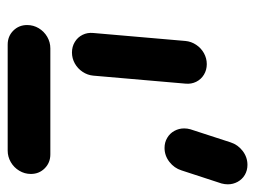

<svg xmlns="http://www.w3.org/2000/svg" viewBox="-102 -562 664 500"><g transform="rotate(90 230.0 -312.0)"><path d="M433 -60.4Q433 -44.1 424.6 -30.2Q416.3 -16.3 402.2 -8.1Q388.1 0 372.2 0H96.3Q74.4 0 59.8 -14.6Q45.2 -29.3 45.2 -50.7Q45.2 -67 53.5 -80.9Q61.9 -94.8 75.9 -103Q90 -111.1 105.9 -111.1H381.9Q403.7 -111.1 418.3 -96.5Q433 -81.9 433 -60.4ZM116.7 -167.4Q101.5 -167.4 89.3 -174.8Q77 -182.2 70.7 -195Q64.4 -207.8 65.9 -223L86.7 -463Q88.1 -478.1 96.7 -490.9Q105.2 -503.7 118.5 -511.1Q131.9 -518.5 147 -518.5Q162.2 -518.5 174.4 -511.1Q186.7 -503.7 193 -490.9Q199.3 -478.1 197.8 -463L177 -223Q175.6 -207.8 167 -195Q158.5 -182.2 145.2 -174.8Q131.9 -167.4 116.7 -167.4ZM460 -573.3Q460 -565.6 457.8 -557L423.7 -452.6Q417.8 -433.7 401.5 -421.1Q385.2 -408.5 365.2 -408.5Q350.7 -408.5 339.1 -415.4Q327.4 -422.2 320.9 -434.1Q314.4 -445.9 314.4 -459.6Q314.4 -467.8 316.7 -475.9L350.7 -580.4Q356.7 -599.3 373 -611.9Q389.3 -624.4 409.3 -624.4Q423.7 -624.4 435.4 -617.6Q447 -610.7 453.5 -598.9Q460 -587 460 -573.3Z"/></g></svg>

Font: 26F Galaxy Sans Black
Style: Italic
Weight: 900
Italic angle: -5°
Designer: C₂₉H₂₅N₃O₅
Version: Version 1.200